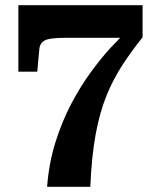

<svg xmlns="http://www.w3.org/2000/svg" viewBox="-20 -662 600 742"><path d="M237 -516H487L469 -538Q444 -517 408 -478Q372 -439 332 -384.5Q292 -330 256 -262Q220 -194 194.5 -113Q169 -32 162 60H329Q334 -59 350 -144.5Q366 -230 392 -293.5Q418 -357 453 -410.5Q488 -464 531 -518V-642H51V-385H124L132 -473Q134 -491 145 -500.5Q156 -510 178.5 -513Q201 -516 237 -516Z"/></svg>

Font: Roboto Serif
Style: Bold
Weight: 700
Designer: Greg Gazdowicz
Foundry: Commercial Type
Version: Version 1.008